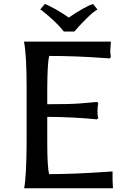

<svg xmlns="http://www.w3.org/2000/svg" viewBox="-20 -956 657 982"><path d="M102.5 -743.2H546.9V-739.3Q543.9 -703.1 543.9 -695.3Q543.9 -686.5 546.9 -665V-664.1L542 -657.2H540L513.7 -659.2Q368.2 -669.9 231.4 -669.9Q222.7 -633.8 221.7 -508.8V-422.9Q342.8 -422.9 392.1 -427.2Q441.4 -431.6 474.6 -434.6H476.6L482.4 -427.7V-425.8Q479.5 -415 478.5 -389.6Q478.5 -364.3 482.4 -353.5V-351.6L475.6 -345.7H474.6Q357.4 -357.4 221.7 -358.4V-226.6Q221.7 -100.6 231.4 -65.4Q356.4 -65.4 524.4 -77.1L551.8 -79.1H555.7V-33.2Q555.7 -21.5 557.6 2.9V6.8H103.5Q115.2 -52.7 116.2 -226.6V-508.8Q116.2 -677.7 102.5 -743.2ZM185.5 -907.2 209 -935.5Q227.5 -929.7 266.1 -907.7Q304.7 -885.7 332 -866.2Q413.1 -921.9 456.1 -935.5L478.5 -907.2Q459 -897.5 422.4 -861.3Q385.7 -825.2 361.3 -795.9L360.4 -794.9H305.7L304.7 -796.9Q267.6 -844.7 190.4 -905.3Z"/></svg>

Font: GenEi LateMin P v2
Style: Medium
Weight: 500
Designer: o_tamon (Modified)
Foundry: o_tamon / Adobe Systems Incorporated / FONT 910 / Philipp H. Poll
Version: Version 2.1;Original Version 1.004